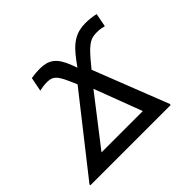

<svg xmlns="http://www.w3.org/2000/svg" viewBox="-132 -649 803 803"><g transform="rotate(-45 269.5 -247.5)"><path d="M315.9 -410.2Q333 -433.6 348.9 -449.7Q364.7 -465.8 381.3 -475.8Q397.9 -485.8 415.5 -490.2Q433.1 -494.6 453.6 -494.6Q466.3 -494.6 481.4 -493.2Q496.6 -491.7 513.7 -487.8L502 -427.7Q492.7 -430.2 484.1 -431.9Q475.6 -433.6 460 -433.6Q448.2 -433.6 437.7 -431.6Q427.2 -429.7 416 -423.1Q404.8 -416.5 392.1 -404.5Q379.4 -392.6 362.8 -373L334 -338.4L464.4 -5.4L463.4 0H-11.2V-5.4L249.5 -336.4L234.4 -371.1Q225.1 -392.1 217.3 -404.5Q209.5 -417 201.4 -423.3Q193.4 -429.7 184.6 -431.6Q175.8 -433.6 165 -433.6Q153.3 -433.6 142.6 -432.1Q131.8 -430.7 120.6 -428.2L132.8 -490.2Q158.2 -494.6 183.6 -494.6Q203.1 -494.6 218.8 -490.5Q234.4 -486.3 247.1 -476.6Q259.8 -466.8 270 -450.4Q280.3 -434.1 289.6 -409.7L298.3 -386.2ZM363.3 -64.5 283.2 -276.4 119.1 -64.5Z"/></g></svg>

Font: Code New Roman
Style: Italic
Weight: 400
Italic angle: -11°
Monospace: yes
Designer: Sam Radian
Foundry: Code New Roman
Version: Version 1.508 October 19, 2014